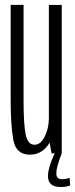

<svg xmlns="http://www.w3.org/2000/svg" viewBox="-20 -618 303 774"><path d="M188 0H229V-598H177V-60ZM75 -598.5H23V-214.5Q23 -115.5 33.5 -55Q44 5.5 100 5.5Q146.5 5.5 174.8 -34.8Q203 -75 203 -124.5L177 -141.5Q177 -101.5 160.5 -68Q144 -34.5 119 -34.5Q92 -34.5 83.5 -76Q75 -117.5 75 -212.5ZM224.5 136Q233 136 241.2 135Q249.5 134 255.2 132.2Q261 130.5 263 129.5L260.5 98.5Q259 99.5 254 101Q249 102.5 242.8 103.5Q236.5 104.5 230.5 104.5Q219.5 104.5 213.2 99.2Q207 94 207 81Q207 69.5 211 54Q215 38.5 220.2 23.2Q225.5 8 229 0H200.5Q197 8 190.5 23.5Q184 39 178.8 57Q173.5 75 173.5 91Q173.5 109.5 181 119.2Q188.5 129 200 132.5Q211.5 136 224.5 136Z"/></svg>

Font: Anybody ExtraCondensed Light
Style: Regular
Weight: 300
Width: 2
Version: Version 1.113;gftools[0.9.25]